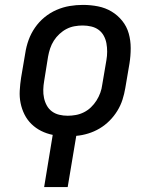

<svg xmlns="http://www.w3.org/2000/svg" viewBox="-20 -548 640 783"><path d="M160 215 195 2Q170 -3 148 -14Q126 -25 108.5 -42Q91 -59 80 -81Q69 -103 64 -127.5Q59 -152 60.5 -178.5Q62 -205 66 -231L83 -331Q87 -358 96.5 -384.5Q106 -411 122.5 -435Q139 -459 161.5 -477.5Q184 -496 210.5 -507.5Q237 -519 264 -523.5Q291 -528 318 -528Q350 -528 380 -522Q410 -516 435 -501Q460 -486 478.5 -463Q497 -440 505 -411.5Q513 -383 513 -351.5Q513 -320 508 -289L491 -189Q487 -165 479.5 -141.5Q472 -118 458.5 -96Q445 -74 426.5 -55.5Q408 -37 386 -24Q364 -11 339.5 -3.5Q315 4 291 6L256 215ZM256 -76Q272 -76 289 -79Q306 -82 322 -90Q338 -98 351 -110.5Q364 -123 373.5 -138Q383 -153 389 -169.5Q395 -186 397 -203L414 -303Q417 -320 417 -337.5Q417 -355 414 -371.5Q411 -388 403 -402.5Q395 -417 382 -426.5Q369 -436 352 -440Q335 -444 317 -444Q301 -444 284 -441Q267 -438 251.5 -430Q236 -422 222.5 -409.5Q209 -397 199.5 -382Q190 -367 184.5 -350.5Q179 -334 176 -317L160 -217Q157 -200 156.5 -182.5Q156 -165 159.5 -148.5Q163 -132 171 -117.5Q179 -103 192 -93.5Q205 -84 221.5 -80Q238 -76 256 -76Z"/></svg>

Font: Iosevka Etoile Medium
Style: Italic
Weight: 500
Italic angle: -9°
Designer: Belleve Invis
Foundry: Belleve Invis
Version: Version 22.1.2; ttfautohint (v1.8.4)